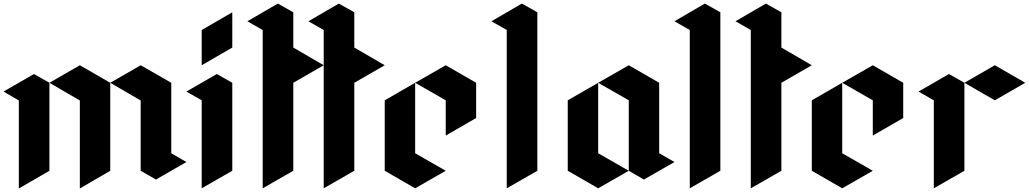

<svg xmlns="http://www.w3.org/2000/svg" viewBox="-107 -1070 5846 1091"><path d="M-86.9 -549.8Q-57.6 -533.2 0 -499Q0 -333 0 1Q57.6 -33.2 173.8 -99.6Q173.8 -266.6 173.8 -599.6Q144.5 -616.2 85.9 -649.4Q28.3 -616.2 -86.9 -549.8ZM173.8 -599.6Q231.4 -566.4 346.7 -499Q346.7 -333 346.7 1Q404.3 -33.2 519.5 -99.6Q519.5 -266.6 519.5 -599.6Q461.9 -632.8 346.7 -699.2Q289.1 -666 173.8 -599.6ZM519.5 -599.6Q577.1 -566.4 692.4 -499Q692.4 -366.2 692.4 -99.6Q721.7 -83 779.3 -49.8Q836.9 -83 952.1 -149.4Q923.8 -166 866.2 -199.2Q866.2 -333 866.2 -599.6Q808.6 -632.8 692.4 -699.2Q634.8 -666 519.5 -599.6Z M952.1 -549.8Q1009.8 -583 1125 -649.4Q1154.3 -632.8 1212.9 -599.6Q1212.9 -432.6 1212.9 -99.6Q1155.3 -66.4 1039.1 0Q1039.1 -166 1039.1 -500Q1010.7 -516.6 952.1 -549.8ZM1039.1 -699.2Q1039.1 -766.6 1039.1 -899.4Q1096.7 -932.6 1212.9 -1000Q1212.9 -932.6 1212.9 -799.8Q1155.3 -766.6 1039.1 -699.2Z M1298.8 -949.2Q1328.1 -932.6 1385.7 -899.4Q1385.7 -599.6 1385.7 0Q1443.4 -33.2 1559.6 -99.6Q1559.6 -266.6 1559.6 -599.6Q1617.2 -632.8 1732.4 -699.2Q1674.8 -732.4 1559.6 -799.8Q1559.6 -866.2 1559.6 -1000Q1530.3 -1016.6 1471.7 -1049.8Q1414.1 -1016.6 1298.8 -949.2Z M1645.5 -949.2Q1674.8 -932.6 1732.4 -899.4Q1732.4 -599.6 1732.4 0Q1790 -33.2 1906.2 -99.6Q1906.2 -266.6 1906.2 -599.6Q1963.9 -632.8 2079.1 -699.2Q2021.5 -732.4 1906.2 -799.8Q1906.2 -866.2 1906.2 -1000Q1877 -1016.6 1818.4 -1049.8Q1760.7 -1016.6 1645.5 -949.2Z M2252 -599.6Q2252 -465.8 2252 -199.2Q2310.5 -166 2425.8 -99.6Q2368.2 -66.4 2252 0Q2194.3 -33.2 2079.1 -99.6Q2079.1 -166 2079.1 -299.8Q2079.1 -366.2 2079.1 -500Q2136.7 -533.2 2252 -599.6ZM2252 -599.6Q2310.5 -566.4 2425.8 -500Q2425.8 -432.6 2425.8 -299.8Q2483.4 -333 2598.6 -399.4Q2598.6 -465.8 2598.6 -599.6Q2541 -632.8 2425.8 -699.2Q2368.2 -666 2252 -599.6Z M2685.5 -949.2Q2714.8 -932.6 2772.5 -899.4Q2772.5 -599.6 2772.5 0Q2830.1 -33.2 2946.3 -99.6Q2946.3 -399.4 2946.3 -1000Q2917 -1016.6 2858.4 -1049.8Q2800.8 -1016.6 2685.5 -949.2Z M3292 -599.6Q3350.6 -566.4 3465.8 -500Q3465.8 -366.2 3465.8 -99.6Q3495.1 -83 3551.8 -49.8Q3609.4 -83 3725.6 -149.4Q3696.3 -166 3638.7 -199.2Q3638.7 -333 3638.7 -599.6Q3581.1 -632.8 3465.8 -699.2Q3408.2 -666 3292 -599.6ZM3292 -599.6Q3292 -465.8 3292 -199.2Q3350.6 -166 3465.8 -99.6Q3408.2 -66.4 3292 0Q3234.4 -33.2 3119.1 -99.6Q3119.1 -166 3119.1 -299.8Q3119.1 -366.2 3119.1 -500Q3176.8 -533.2 3292 -599.6Z M3725.6 -949.2Q3754.9 -932.6 3812.5 -899.4Q3812.5 -599.6 3812.5 0Q3870.1 -33.2 3986.3 -99.6Q3986.3 -399.4 3986.3 -1000Q3957 -1016.6 3898.4 -1049.8Q3840.8 -1016.6 3725.6 -949.2Z M4072.3 -949.2Q4101.6 -932.6 4159.2 -899.4Q4159.2 -599.6 4159.2 0Q4216.8 -33.2 4333 -99.6Q4333 -266.6 4333 -599.6Q4390.6 -632.8 4505.9 -699.2Q4448.2 -732.4 4333 -799.8Q4333 -866.2 4333 -1000Q4303.7 -1016.6 4245.1 -1049.8Q4187.5 -1016.6 4072.3 -949.2Z M4678.7 -599.6Q4678.7 -465.8 4678.7 -199.2Q4737.3 -166 4852.5 -99.6Q4794.9 -66.4 4678.7 0Q4621.1 -33.2 4505.9 -99.6Q4505.9 -166 4505.9 -299.8Q4505.9 -366.2 4505.9 -500Q4563.5 -533.2 4678.7 -599.6ZM4678.7 -599.6Q4737.3 -566.4 4852.5 -500Q4852.5 -432.6 4852.5 -299.8Q4910.2 -333 5025.4 -399.4Q5025.4 -465.8 5025.4 -599.6Q4967.8 -632.8 4852.5 -699.2Q4794.9 -666 4678.7 -599.6Z M5112.3 -549.8Q5141.6 -533.2 5199.2 -500Q5199.2 -333 5199.2 0Q5256.8 -33.2 5373 -99.6Q5373 -266.6 5373 -599.6Q5343.8 -616.2 5285.2 -649.4Q5227.5 -616.2 5112.3 -549.8ZM5373 -599.6Q5430.7 -566.4 5545.9 -500Q5603.5 -533.2 5718.8 -599.6Q5661.1 -632.8 5545.9 -699.2Q5488.3 -666 5373 -599.6Z"/></svg>

Font: DreiFraktur
Style: Regular
Weight: 400
Designer: JayCobs
Version: Version 1.2